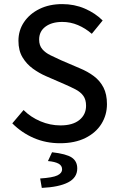

<svg xmlns="http://www.w3.org/2000/svg" viewBox="-20 -687 579 937"><path d="M273 12Q204 12 145 -13.5Q86 -39 40 -85L95 -150Q130 -115 177.5 -95Q225 -75 275 -75Q335 -75 367.5 -101.5Q400 -128 400 -171Q400 -201 386.5 -219.5Q373 -238 349 -250.5Q325 -263 295 -276L203 -316Q171 -330 140.5 -352Q110 -374 90 -407Q70 -440 70 -488Q70 -539 97.5 -579.5Q125 -620 173 -643.5Q221 -667 284 -667Q343 -667 394 -645Q445 -623 481 -587L428 -522Q397 -549 360.5 -564.5Q324 -580 284 -580Q233 -580 202 -557Q171 -534 171 -494Q171 -465 186.5 -447Q202 -429 227 -417Q252 -405 278 -393L369 -354Q408 -338 438 -315.5Q468 -293 485 -260Q502 -227 502 -179Q502 -126 475 -82.5Q448 -39 396.5 -13.5Q345 12 273 12ZM184 230 176 184Q237 180 260 169Q283 158 283 139Q283 121 265.5 111.5Q248 102 214 99L234 56Q304 64 330.5 82Q357 100 357 135Q357 180 312.5 203Q268 226 184 230Z"/></svg>

Font: Source Sans 3 ExtraLight Medium
Style: Regular
Weight: 500
Version: Version 3.052;hotconv 1.1.0;makeotfexe 2.6.0